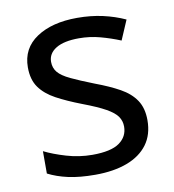

<svg xmlns="http://www.w3.org/2000/svg" viewBox="-68 -607 615 677"><g transform="rotate(-10 239.5 -268.0)"><path d="M434 -148Q434 -96 408 -61Q382 -26 334 -8Q286 10 220 10Q164 10 123.5 1Q83 -8 52 -24V-104Q84 -88 129.5 -74.5Q175 -61 222 -61Q289 -61 319 -82.5Q349 -104 349 -140Q349 -160 338 -176Q327 -192 298.5 -208Q270 -224 217 -244Q165 -264 128 -284Q91 -304 71 -332Q51 -360 51 -404Q51 -472 106.5 -509Q162 -546 252 -546Q301 -546 343.5 -536.5Q386 -527 423 -510L393 -440Q359 -454 322 -464Q285 -474 246 -474Q192 -474 163.5 -456.5Q135 -439 135 -409Q135 -387 148 -371.5Q161 -356 191.5 -341.5Q222 -327 273 -307Q324 -288 360 -268Q396 -248 415 -219.5Q434 -191 434 -148Z"/></g></svg>

Font: Noto Sans Cherokee
Style: Regular
Weight: 400
Designer: Monotype Design Team
Foundry: Monotype Imaging Inc.
Version: Version 2.001